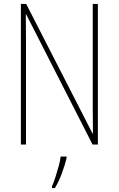

<svg xmlns="http://www.w3.org/2000/svg" viewBox="-20 -734 602 975"><path d="M477 0H450L113 -661H111Q111 -634 111.5 -605Q112 -576 112 -534V0H86V-714H113L450 -56H452Q452 -91 451.5 -127.5Q451 -164 451 -190V-714H477ZM318 70Q309 106 294 146.5Q279 187 259 221H244V212Q252 195 261 167Q270 139 278 110Q286 81 288 61H318Z"/></svg>

Font: Noto Sans Gurmukhi UI Condensed Thin
Style: Regular
Weight: 100
Width: 3
Designer: Jelle Bosma - Monotype Design Team
Foundry: Monotype Imaging Inc.
Version: Version 2.004; ttfautohint (v1.8.4.7-5d5b)